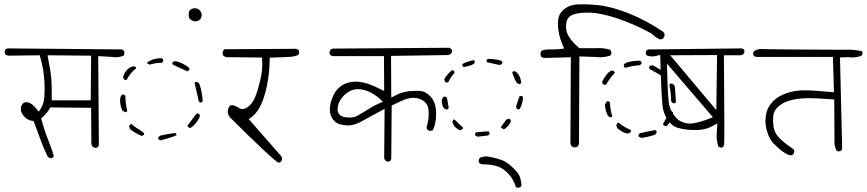

<svg xmlns="http://www.w3.org/2000/svg" viewBox="-20 -771 4059 899"><path d="M222.2 -301.3Q222.2 -326.2 222.2 -336.4Q222.2 -398.9 216.8 -432.6Q211.4 -466.3 202.6 -512.2L406.7 -510.3L404.8 -301.3ZM424.3 -78.6Q432.6 -78.6 438 -82L442.9 -91.3L439.9 -508.3L503.9 -504.4Q512.7 -502.9 521 -502.9Q541 -502.9 558.6 -510.3L562.5 -519Q562.5 -520.5 562.5 -522Q562.5 -529.3 559.6 -534.7L549.3 -539.6L14.6 -544.4L5.9 -540L2 -531.7Q2 -530.3 2 -528.8Q2 -521 5.4 -516.1Q11.7 -511.7 18.6 -510.3L166 -512.2Q173.8 -484.9 176.3 -473.1Q179.7 -458 181.6 -447Q183.6 -436 185.1 -420.9Q189 -388.7 189 -356Q189 -347.7 188 -322.3Q186 -285.6 171.4 -263.2L161.6 -248L149.9 -262.2Q129.4 -287.1 111.8 -291.5Q106.9 -292.5 102.5 -292.5Q93.3 -292.5 87.4 -286.6Q77.6 -276.9 77.6 -259.8Q77.6 -241.2 96.2 -222.7Q111.3 -207.5 129.4 -205.6L137.2 -204.6Q155.8 -155.8 167 -124.5Q178.2 -93.3 186.5 -74Q194.8 -54.7 204.1 -36.1L214.8 -30.3Q215.8 -30.3 216.3 -30.3Q223.1 -30.3 228 -33.7L231.9 -41.5Q219.7 -81.1 204.1 -119.9Q188.5 -158.7 172.4 -216.3Q183.1 -225.6 186.5 -229Q200.7 -243.2 211.4 -261.2L214.8 -268.1L406.7 -266.1L407.7 -102.5Q407.7 -91.3 413.6 -84Q424.3 -78.6 424.3 -78.6Z M924.3 -701.2Q924.3 -713.4 914.6 -723.1Q905.3 -732.4 891.6 -732.4Q888.7 -732.4 884.3 -731.4Q876.5 -730 870.1 -724.1Q863.3 -716.8 863.3 -701.7Q863.3 -689 868.7 -682.6Q876.5 -674.3 893.1 -670.4Q902.8 -670.9 912.6 -676.8Q916 -679.2 917.7 -681.6Q919.4 -684.1 920.4 -685.5Q924.3 -692.9 924.3 -701.2ZM733.9 -498.5Q696.8 -498.5 668.9 -478.5Q668.9 -476.1 670.4 -473.6L680.2 -468.3Q707 -476.6 737.3 -477.1Q741.2 -479.5 743.7 -483.4V-492.2Q741.2 -496.1 737.3 -498.5Q735.4 -498.5 733.9 -498.5ZM867.2 -446.8Q867.2 -451.2 865.2 -453.6Q839.4 -475.1 806.6 -483.9H793.9L790.5 -481Q788.6 -479.5 787.1 -477.1Q787.1 -475.6 787.1 -475.1Q787.1 -474.6 787.1 -474.1Q787.1 -473.6 787.1 -472.7Q787.6 -470.7 788.6 -469.2Q805.2 -460.4 822.8 -452.9Q840.3 -445.3 856.9 -437L858.9 -437.5L863.8 -440.9L867.2 -444.8Q867.2 -445.8 867.2 -446.8ZM564.9 -396.5Q566.4 -396.5 568.8 -396.5Q571.3 -396.5 573.7 -397.9Q589.8 -429.7 616.7 -450.7V-454.6Q614.3 -458.5 609.9 -460.4Q609.4 -460.4 608.9 -460.4Q591.3 -460.4 576.2 -445.3Q561.5 -430.7 556.6 -410.6L557.6 -404.3Q560.1 -399.4 564.9 -396.5ZM896 -387.2Q893.1 -385.3 891.1 -382.3Q896 -359.4 899.9 -343.8Q906.7 -317.4 911.1 -294.9L919.4 -290.5L921.4 -291Q926.3 -293 929.2 -297.9Q926.8 -335.4 916 -371.1Q913.1 -381.3 904.3 -387.2ZM560.1 -328.1Q559.1 -328.1 557.1 -328.1Q552.7 -328.1 548.8 -325.2L543 -313Q542.5 -306.2 542.5 -299.8Q542.5 -273.4 554.2 -252L566.4 -246.1H570.3Q572.3 -247.1 573.7 -248.5L575.7 -251.5Q567.4 -288.1 566.9 -321.3Q564.5 -325.7 560.1 -328.1ZM907.2 -239.3Q902.3 -239.3 898.9 -237.3L858.4 -183.6Q858.4 -183.1 858.4 -181.4Q858.4 -179.7 859.9 -176.8L870.1 -171.4H871.6Q901.9 -192.4 915.5 -225.1V-232.4Q914.1 -234.9 912.6 -236.8L909.2 -239.3Q908.2 -239.3 907.2 -239.3ZM585 -183.1Q585 -182.1 585 -180.9Q585 -179.7 585.2 -177.7Q585.4 -175.8 586.4 -173.3Q587.9 -168.9 591.3 -164.6Q615.7 -145.5 642.6 -134.8L647.5 -135.7L652.8 -139.2Q653.8 -140.6 654.8 -142.1V-147Q643.6 -157.7 627.2 -167Q610.8 -176.3 596.2 -189.9H591.8Q588.9 -188 587.4 -186Q585.9 -184.1 585 -183.1ZM806.2 -142.6Q804.2 -146.5 800.3 -148.4Q764.2 -144 729 -135.7L719.7 -125.5Q719.7 -125.5 719.7 -123.8Q719.7 -122.1 721.2 -119.6L731.9 -113.8Q790.5 -128.9 806.2 -138.2Z M1300.8 -25.9Q1300.8 -35.2 1294.9 -42L1144.5 -213.4L1156.7 -221.7Q1179.2 -237.3 1198 -272.7Q1216.8 -308.1 1229.5 -367.7Q1241.7 -427.2 1242.7 -488.3V-501L1333 -504.4Q1356.4 -505.4 1376 -513.2L1380.9 -522Q1380.9 -523.4 1380.9 -524.4Q1380.9 -532.7 1377.4 -537.1L1367.2 -542.5L1044.4 -540.5Q1041 -541 1039.1 -541Q1031.7 -541 1027.3 -537.6Q1022 -525.9 1022 -525.9Q1022 -516.6 1026.4 -509.3Q1032.7 -504.9 1040 -503.4L1207 -501.5Q1208 -481 1208 -469Q1208 -457 1206.1 -437.5Q1204.1 -418 1198.7 -395.5Q1188.5 -351.6 1176.3 -320.8Q1163.1 -287.6 1143.1 -272Q1128.9 -260.7 1115.2 -260.7Q1105 -260.7 1096.2 -267.1Q1084.5 -274.9 1070.8 -278.3Q1067.9 -278.8 1065.9 -278.8Q1056.2 -278.8 1050.3 -266.1Q1047.9 -259.8 1046.9 -251.5Q1046.4 -249.5 1046.4 -247.6Q1046.4 -234.9 1056.6 -221.7Q1249 -30.3 1283.7 -8.8Q1290 -10.3 1295.4 -13.7L1300.8 -23.9Q1300.8 -24.9 1300.8 -25.9Z M1793.5 -14.6Q1794.9 -14.6 1796.1 -14.6Q1797.4 -14.6 1798.6 -14.6Q1799.8 -14.6 1801.8 -15.1Q1805.2 -16.1 1807.6 -17.6L1812 -27.3L1814 -276.9Q1839.8 -289.1 1858.9 -298.3Q1877.9 -307.6 1902.3 -312Q1909.7 -313 1916.5 -313Q1936.5 -313 1955.1 -303.2Q1981.9 -288.6 1985.8 -261.2Q1987.3 -248.5 1987.3 -237.5Q1987.3 -226.6 1986.3 -218.5Q1985.4 -210.4 1984.4 -204.1Q1981.9 -190.9 1978 -178.7Q1977.5 -177.2 1977.5 -174.8Q1977.5 -168.5 1981 -163.6L1991.2 -158.2Q1992.2 -158.2 1993.2 -158.2Q2001 -158.2 2007.3 -162.1Q2022 -194.3 2022 -236.3Q2022 -276.4 2009.8 -299.3Q2003.9 -311.5 1993.7 -321.3Q1974.1 -340.3 1957.5 -343.3Q1946.8 -345.7 1932.1 -345.7Q1917.5 -345.7 1904.5 -344.7Q1891.6 -343.8 1882.8 -342Q1874 -340.3 1865.2 -337.9Q1847.7 -333 1831.5 -324.2L1812 -314L1811 -509.3L2077.6 -513.2Q2085 -514.6 2091.3 -519L2096.7 -528.3Q2096.7 -529.3 2096.7 -531.7Q2096.7 -537.6 2093.3 -542L2083 -547.4L1549.3 -543.5Q1546.4 -543.9 1544.4 -543.9Q1535.2 -543.9 1527.8 -539.1Q1522.9 -527.8 1522.9 -527.8Q1522.9 -519 1527.3 -513.2Q1532.2 -508.8 1539.6 -508.3H1777.8L1778.8 -345.2Q1749 -359.4 1737.8 -364.5Q1726.6 -369.6 1717.3 -373.3Q1708 -377 1700.7 -379.4Q1685.1 -384.3 1668 -386.7Q1657.2 -388.7 1646.5 -388.7Q1595.2 -388.7 1563 -356.4Q1549.3 -342.8 1540.5 -323.2Q1524.4 -288.1 1524.4 -258.8Q1524.4 -226.1 1545.9 -204.1L1550.8 -199.7Q1565.9 -186.5 1600.6 -184.1Q1604.5 -183.6 1608.4 -183.6Q1639.6 -183.6 1673.8 -203.1Q1715.3 -226.6 1780.8 -261.2L1778.8 -31.2Q1780.3 -24.9 1784.2 -19.5ZM1656.7 -231 1657.2 -231.9Q1657.2 -231.4 1656.7 -231ZM1656.7 -231Q1648.9 -225.6 1638.2 -223.1Q1627.4 -220.7 1621.3 -220.7Q1615.2 -220.7 1612.3 -220.7Q1609.4 -220.7 1603 -221.2Q1581.5 -222.7 1571 -233.2Q1560.5 -243.7 1560.5 -259.3Q1560.5 -262.2 1561 -265.1Q1564.5 -298.3 1590.3 -323.7Q1620.1 -353.5 1656.7 -353.5Q1676.8 -353.5 1698.7 -345.2Q1730.5 -333.5 1757.8 -308.6L1772.9 -294.4L1754.4 -286.6Q1730 -276.4 1706.1 -260.7Q1681.2 -244.6 1656.7 -231Z M2264.6 -495.6Q2260.7 -493.2 2258.3 -488.8Q2258.3 -483.4 2260.3 -479.5Q2289.1 -472.7 2318.4 -466.8L2324.2 -467.8L2328.1 -470.7Q2330.6 -472.7 2332 -476.1Q2332 -477.5 2332 -478.5Q2332 -481.9 2330.6 -484.4Q2314.9 -493.7 2264.6 -495.6ZM2197.8 -489.7Q2157.2 -480 2145 -470.7V-463.4Q2147.5 -459.5 2150.9 -457Q2171.4 -460.4 2186.5 -465.8Q2197.8 -470.2 2202.6 -477.1V-484.4Q2201.7 -486.3 2199.7 -487.8ZM2095.7 -441.9Q2067.4 -416.5 2060.1 -399.9L2063.5 -388.2L2072.3 -383.8L2079.1 -386.2Q2089.4 -409.7 2107.9 -429.2V-435.5Q2105.5 -439.5 2101.6 -441.9ZM2383.8 -437Q2380.4 -435.1 2378.4 -432.1Q2386.2 -405.3 2399.9 -382.8L2411.1 -376.5L2413.6 -377Q2418 -378.9 2420.4 -383.3Q2418.9 -402.8 2410.6 -417Q2402.8 -430.7 2393.1 -437ZM2429.2 -315.9Q2426.8 -319.8 2422.4 -321.8L2412.6 -320.3Q2403.3 -296.4 2396.5 -272L2397.5 -266.6Q2399.9 -261.7 2404.8 -258.8Q2406.2 -258.8 2408.4 -258.8Q2410.6 -258.8 2413.1 -260.3Q2426.3 -280.8 2429.2 -315.9ZM2065.9 -318.4Q2064.5 -318.4 2063.7 -318.4Q2063 -318.4 2061.5 -318.4Q2058.6 -317.9 2055.7 -316.4L2048.8 -304.7Q2048.8 -301.8 2048.8 -298.8Q2048.8 -280.3 2057.1 -265.6L2069.8 -257.8L2073.7 -258.8Q2078.1 -260.7 2081.1 -265.1Q2076.7 -293 2073.2 -311Q2070.8 -315.9 2065.9 -318.4ZM2364.7 -214.8Q2363.8 -214.8 2362.5 -214.8Q2361.3 -214.8 2359.4 -214.4Q2355.5 -213.9 2351.1 -210.9L2326.2 -177.7L2327.1 -172.4L2338.9 -165.5Q2341.3 -166 2346.9 -170.4Q2352.5 -174.8 2356 -178.2Q2365.7 -188 2371.6 -201.2V-208Q2369.1 -212.4 2364.7 -214.8ZM2147.9 -173.8Q2127 -191.9 2108.4 -211.4L2102.5 -210.4L2097.7 -200.7L2106 -181.6Q2117.7 -167.5 2132.8 -162.1L2140.1 -163.1Q2145.5 -165.5 2147.9 -169.9ZM2204.1 -145Q2204.1 -143.6 2204.1 -142.8Q2204.1 -142.1 2204.1 -141.1Q2204.6 -138.7 2205.1 -137.2L2216.3 -130.9L2265.1 -136.7Q2269.5 -139.2 2272 -143.6V-150.4Q2271 -152.3 2269 -153.8L2266.1 -156.2L2211.4 -151.9Q2206.5 -149.4 2204.1 -145ZM2402.8 107.9Q2402.8 107.9 2403.6 107.9Q2404.3 107.9 2405.5 107.9Q2406.7 107.9 2408 107.7Q2409.2 107.4 2410.2 107.2Q2411.1 106.9 2412.1 106.7Q2413.1 106.4 2414.1 106Q2416 105.5 2417.5 104.5L2421.9 95.7Q2419.9 76.2 2414.6 58.1Q2409.2 40.5 2381.3 13.9Q2353.5 -12.7 2327.1 -22.5Q2299.3 -32.2 2269.5 -37.1Q2262.7 -38.6 2255.9 -38.6Q2240.2 -38.6 2226.1 -31.7L2221.7 -21Q2221.7 -20 2221.7 -18.6Q2221.7 -11.7 2224.6 -6.8Q2231.9 -2.9 2240.2 -1.5Q2278.8 -1.5 2305.7 6.8Q2336.4 15.6 2361.8 43.9Q2384.8 69.3 2395 104Z M2983.9 -480Q2981 -484.4 2976.1 -486.8Q2943.4 -486.3 2921.9 -480.5Q2906.2 -476.1 2900.9 -468.3V-459.5Q2903.3 -455.6 2906.7 -453.6Q2939.9 -462.4 2975.1 -465.8Q2981 -468.8 2983.9 -473.1ZM3099.6 -417.5Q3099.6 -419.4 3099.6 -420.7Q3099.6 -421.9 3099.6 -423.3Q3099.1 -426.8 3097.7 -429.7L3038.6 -464.4H3026.4Q3022.9 -462.4 3021.7 -460.4Q3020.5 -458.5 3019.5 -457.5Q3019.5 -456.1 3019.5 -453.4Q3019.5 -450.7 3021 -447.8Q3055.2 -430.2 3085.9 -410.6H3092.8Q3097.2 -413.1 3099.6 -417.5ZM2850.6 -440.4Q2849.6 -440.4 2848.4 -440.4Q2847.2 -440.4 2845.5 -440.2Q2843.8 -439.9 2841.3 -439.2Q2838.9 -438.5 2836.9 -437Q2828.6 -432.6 2818.8 -419.9Q2808.1 -406.2 2799.8 -389.2Q2799.8 -387.7 2799.8 -386.7Q2799.8 -385.7 2799.8 -384.3Q2800.3 -381.8 2801.3 -378.9L2811.5 -373L2818.4 -376Q2838.9 -409.7 2857.9 -428.7V-432.6Q2855.5 -437.5 2850.6 -440.4ZM3119.6 -379.4Q3115.7 -377 3113.8 -373.5Q3122.1 -336.9 3122.6 -297.4Q3125.5 -291.5 3131.3 -287.6H3138.7Q3142.6 -289.6 3145 -293.5L3140.1 -364.7Q3138.2 -370.1 3134.3 -374.5L3127.4 -379.4ZM2828.6 -296.9Q2827.6 -296.9 2825.4 -296.9Q2823.2 -296.9 2820.8 -295.4L2812 -280.3Q2814.5 -252 2827.1 -227.5L2837.9 -221.2L2840.8 -221.7Q2844.7 -223.6 2847.2 -226.6Q2836.9 -257.3 2836.4 -290Q2834 -294.4 2828.6 -296.9ZM3116.7 -249Q3102.1 -220.7 3085 -192.9Q3085 -191.9 3085 -190.9Q3085 -188 3085.9 -186L3096.7 -179.7L3104 -182.6Q3122.6 -206.1 3131.3 -232.4V-243.2Q3128.9 -247.6 3124.5 -250Q3123 -250 3120.8 -250Q3118.7 -250 3116.7 -249ZM2934.1 -154.8Q2934.1 -154.8 2934.1 -157.2Q2934.1 -159.7 2933.1 -163.1Q2905.3 -173.3 2877.4 -196.3Q2877 -196.3 2876.5 -196.3Q2876 -196.3 2874.5 -196.3Q2872.6 -195.8 2871.6 -195.3L2865.2 -184.6L2870.6 -170.9L2875 -167.5Q2893.1 -151.4 2915.5 -146L2926.3 -147.5Q2931.6 -149.9 2934.1 -154.8ZM2969.7 -140.1Q2969.7 -138.7 2969.7 -136.2Q2969.7 -133.8 2971.2 -131.3L2982.9 -125Q3017.1 -129.9 3045.9 -140.1Q3051.3 -142.6 3054.2 -148.4V-155.3L3050.8 -159.7Q3049.8 -161.1 3048.3 -162.1Q3012.7 -155.8 2978 -147.5Q2975.1 -146.5 2973.1 -144ZM2564.9 -539.6H2547.9Q2530.3 -539.6 2515.6 -533.2L2510.7 -522.9Q2510.7 -521.5 2510.7 -519Q2510.7 -511.2 2514.6 -504.4L2525.9 -499.5L2652.8 -502.9L2650.9 -100.6Q2652.3 -92.3 2656.2 -86.4Q2667.5 -80.6 2667.5 -80.6Q2678.2 -80.6 2685.1 -85L2690.9 -96.2L2692.9 -506.8L2766.1 -504.4Q2777.3 -502.9 2786.6 -502.9Q2814.5 -502.9 2837.4 -510.7L2842.8 -520.5Q2842.8 -521 2842.8 -522.7Q2842.8 -524.4 2842.3 -526.9Q2841.3 -532.7 2837.9 -537.6Q2812 -545.9 2784.7 -545.9Q2777.3 -545.9 2770 -545.4H2692.4Q2680.2 -556.2 2672.9 -563.5Q2634.3 -602.1 2630.9 -634.8Q2630.4 -641.6 2630.4 -650.1Q2630.4 -658.7 2632.3 -668Q2635.7 -683.6 2647 -693.4Q2661.1 -706.1 2697.3 -710Q2714.8 -711.9 2732.9 -711.9Q2789.6 -711.9 2869.1 -685.3Q2948.7 -658.7 3027.8 -615.7L3051.3 -596.7L3069.3 -586.4Q3079.1 -586.4 3085.4 -591.3L3091.8 -603.5Q3091.8 -605 3091.8 -606Q3091.8 -615.7 3084.5 -622.6Q3004.4 -676.8 2922.6 -709Q2840.8 -741.2 2778.3 -747.1Q2737.3 -751 2707.5 -751Q2691.9 -751 2676.8 -749.8Q2661.6 -748.5 2647 -742.7Q2627.9 -734.9 2613.8 -720.7Q2596.2 -703.1 2593.8 -679.7Q2592.3 -668.5 2592.3 -660.6Q2592.3 -638.2 2596.2 -619.6Q2601.6 -589.8 2614.7 -560.1L2621.6 -543.9L2604 -541.5Q2585 -539.6 2564.9 -539.6Z M3337.4 -513.2 3334 -255.4 3118.2 -512.2ZM3234.4 -195.3Q3220.2 -192.4 3211.2 -192.4Q3202.1 -192.4 3195.8 -193.4Q3161.6 -199.7 3142.1 -223.6Q3124 -245.6 3115.2 -272.5Q3106.9 -298.3 3104 -436L3103 -473.1L3317.9 -222.2L3300.8 -215.3Q3261.7 -200.2 3234.4 -195.3ZM3353 -80.1Q3354.5 -80.1 3356.4 -80.1Q3361.8 -80.1 3365.7 -82.5L3370.6 -93.3Q3371.6 -108.4 3371.6 -189.2Q3371.6 -270 3369.6 -512.2H3447.8Q3454.1 -512.7 3460.4 -517.1L3465.8 -526.4Q3465.8 -527.3 3465.8 -528.3Q3465.8 -535.6 3462.4 -540L3453.1 -544.4L3030.3 -539.6Q3025.9 -540 3022.9 -540Q3014.6 -540 3008.3 -536.1Q3003.4 -526.9 3003.4 -526.9Q3003.4 -518.1 3006.8 -512.7Q3020 -506.8 3034.2 -506.8Q3044.4 -506.8 3055.2 -509.8L3071.3 -514.2Q3074.7 -382.3 3078.1 -327.1Q3081.5 -272 3085 -257.8Q3095.2 -217.8 3120.6 -192.4Q3135.7 -177.2 3153.8 -172.4Q3191.9 -162.1 3231.9 -162.1Q3267.1 -162.1 3292.5 -170.4Q3305.2 -174.8 3317.9 -181.6L3338.9 -192.9L3335.4 -137.2Q3335.4 -108.9 3344.2 -84Z M3906.7 -62.5Q3913.6 -62.5 3918.5 -65.4L3923.3 -75.2L3913.1 -502L3951.7 -503.4Q3961.9 -502 3970.7 -502Q3994.1 -502 4014.2 -510.3L4018.6 -518.6Q4018.6 -519.5 4018.6 -520.5Q4018.6 -526.9 4016.1 -531.2Q3979.5 -538.6 3949.7 -538.6Q3946.8 -538.6 3938 -538.3Q3929.2 -538.1 3906.2 -538.1Q3838.4 -538.1 3698.2 -539.3Q3558.1 -540.5 3542 -541.5Q3541.5 -541.5 3540.5 -541.5Q3530.3 -541.5 3510.7 -532.2Q3506.3 -522.9 3506.3 -522.9Q3506.3 -514.6 3509.8 -509.3L3519.5 -504.4H3879.9L3884.8 -338.9L3869.6 -340.3Q3789.1 -348.1 3746.6 -348.1Q3729.5 -348.1 3718.3 -346.7Q3680.2 -342.8 3649.4 -329.6Q3616.2 -314.9 3598.9 -295.9Q3581.5 -276.9 3574.2 -260.3Q3566.9 -243.7 3564.5 -214.8Q3564 -210 3564 -204.6Q3564 -180.2 3572.8 -151.9Q3583 -118.2 3603 -98.1Q3625 -76.2 3641.6 -63.7Q3658.2 -51.3 3677.2 -43.9Q3679.2 -43.9 3681.6 -43.9Q3688.5 -43.9 3693.4 -47.4L3699.2 -58.6Q3699.2 -59.1 3699.2 -60.1Q3699.2 -67.4 3695.3 -72.3Q3660.2 -95.7 3635.3 -118.7Q3606.9 -145 3602.1 -177.2Q3599.6 -195.3 3599.6 -210.4Q3599.6 -220.2 3600.8 -230Q3602.1 -239.7 3606.9 -250Q3613.3 -262.2 3623.5 -271.5Q3643.6 -289.1 3668.5 -297.4Q3709 -311.5 3768.6 -311.5Q3802.7 -311.5 3886.2 -305.2L3887.2 -124.5Q3886.7 -118.2 3886.7 -110.6Q3886.7 -103 3888.4 -91.3Q3890.1 -79.6 3896 -66.4L3903.8 -62.5Q3905.3 -62.5 3906.7 -62.5Z"/></svg>

Font: NaikaiFont
Style: ExtraLight
Weight: 200
Version: Version 1.89